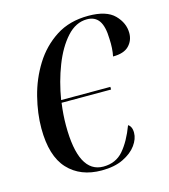

<svg xmlns="http://www.w3.org/2000/svg" viewBox="-89 -616 612 697"><g transform="rotate(-15 217.0 -267.5)"><path d="M209 10Q129 10 82.5 -40Q36 -90 36 -194Q36 -250 51.5 -311.5Q67 -373 100 -426Q133 -479 184 -512Q235 -545 306 -545Q374 -545 404 -514.5Q434 -484 434 -446Q434 -418 415 -398.5Q396 -379 355 -379Q358 -393 359 -409.5Q360 -426 359 -444Q358 -491 343 -512.5Q328 -534 298 -534Q256 -534 222.5 -497Q189 -460 166 -401Q143 -342 132 -275H317V-265H131Q125 -222 125 -181Q125 -2 218 -2Q265 -2 293.5 -35Q322 -68 343 -124Q349 -121 353 -113Q357 -105 357 -92Q357 -69 340 -45.5Q323 -22 290 -6Q257 10 209 10Z"/></g></svg>

Font: Noto Serif Display Condensed
Style: Italic
Weight: 400
Width: 3
Italic angle: -12°
Designer: Monotype Design Team
Foundry: Monotype Imaging Inc.
Version: Version 2.009